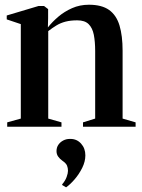

<svg xmlns="http://www.w3.org/2000/svg" viewBox="-20 -536 600 812"><path d="M68 -34.5V-434L8.5 -454V-470.5L142.5 -510.5H166.5L183.5 -497.5V-458.5L182.5 -420Q200.5 -443 226.2 -465Q252 -487 284.8 -501.5Q317.5 -516 356 -516Q410.5 -516 441.5 -493.8Q472.5 -471.5 485.5 -428Q498.5 -384.5 498.5 -321.5V-34.5L553.5 -18.5V0H331V-18.5L382.5 -34.5V-319.5Q382.5 -359.5 376.8 -388.8Q371 -418 354.8 -434Q338.5 -450 307 -450Q278.5 -450 257.2 -444.5Q236 -439 218.8 -428.5Q201.5 -418 184 -404.5V-34.5L240 -18.5V0H10.5V-18.5ZM341 121Q341 147 327.8 173.8Q314.5 200.5 295.8 222.2Q277 244 260 256H259L243 246.5V243.5Q256 228.5 261.8 212.5Q267.5 196.5 267.5 186.5Q267.5 174.5 263.5 164.5Q259.5 154.5 243.5 143.5Q233 136 226 126.2Q219 116.5 219 103Q219 87.5 227 76Q235 64.5 247.8 58Q260.5 51.5 275 51.5H278Q305 51.5 323 71.5Q341 91.5 341 121Z"/></svg>

Font: Merriweather 144pt SemiBold
Style: Regular
Weight: 600
Version: Version 2.100